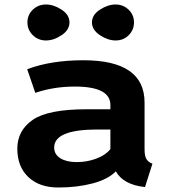

<svg xmlns="http://www.w3.org/2000/svg" viewBox="-20 -817 755 854"><path d="M365 -331H471V-350Q471 -432 313 -432Q219 -432 137 -404L101 -509Q206 -549 351 -549Q623 -549 623 -361V-153Q623 -124 631 -110Q639 -96 658 -89L625 15Q529 5 495 -55Q462 -20 393 -1.5Q324 17 239.5 17Q155 17 106 -29.5Q57 -76 57 -156Q57 -236 125 -283.5Q193 -331 365 -331ZM221 -161Q221 -130 248.5 -113Q276 -96 321.5 -96Q367 -96 408.5 -111.5Q450 -127 471 -154V-241H413Q221 -241 221 -161ZM126 -660.5Q102 -684 102 -717.5Q102 -751 126 -774Q150 -797 184.5 -797Q219 -797 254 -774Q289 -751 289 -717.5Q289 -684 254 -660.5Q219 -637 184.5 -637Q150 -637 126 -660.5ZM424.5 -660.5Q389 -684 389 -717.5Q389 -751 424.5 -774Q460 -797 494 -797Q528 -797 552 -774Q576 -751 576 -717.5Q576 -684 552.5 -660.5Q529 -637 494.5 -637Q460 -637 424.5 -660.5Z"/></svg>

Font: Fix15 Mono
Style: Bold
Weight: 700
Designer: Carrois Corporate & Edenspiekermann AG
Foundry: Carrois Corporate GbR & Edenspiekermann AG
Version: Version 3.206